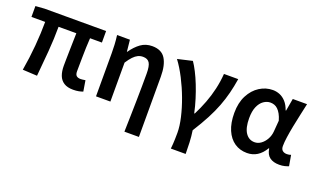

<svg xmlns="http://www.w3.org/2000/svg" viewBox="-81 -1006 2703 1644"><g transform="rotate(20 1271.0 -184.0)"><path d="M569 14Q517 14 485 -6.5Q453 -27 439 -64Q425 -101 425 -152Q425 -169 425.5 -202Q426 -235 427 -278Q428 -321 429 -366Q430 -411 431 -450H269Q269 -343 259.5 -224Q250 -105 239 7L107 0Q127 -115 137 -232Q147 -349 147 -450H22V-549L104 -555H664V-450H556Q553 -409 551.5 -362Q550 -315 549.5 -271Q549 -227 548.5 -194Q548 -161 548 -146Q548 -117 561 -105.5Q574 -94 599 -94Q612 -94 642 -99L658 -1Q643 5 620.5 9.5Q598 14 569 14Z M1106 201Q1108 135 1109.5 63.5Q1111 -8 1112.5 -78Q1114 -148 1114.5 -212.5Q1115 -277 1115 -331Q1115 -400 1097.5 -428Q1080 -456 1038 -456Q1013 -456 992 -446Q971 -436 950 -414Q929 -392 905 -355V0H774V-393Q774 -427 772 -468.5Q770 -510 764 -555H881L892 -449H894Q933 -505 977.5 -537Q1022 -569 1081 -569Q1166 -569 1202 -511Q1238 -453 1238 -348V201Z M1529 201Q1532 176 1533 156.5Q1534 137 1535 113.5Q1536 90 1536 55Q1536 -5 1518 -83Q1500 -161 1469.5 -243Q1439 -325 1399.5 -402Q1360 -479 1316 -538L1450 -569Q1472 -537 1495.5 -491Q1519 -445 1541 -389.5Q1563 -334 1582 -273Q1601 -212 1614 -151H1619Q1651 -214 1676 -279.5Q1701 -345 1717 -414.5Q1733 -484 1738 -555H1868Q1857 -485 1841 -422Q1825 -359 1801 -296Q1777 -233 1740.5 -163.5Q1704 -94 1651 -10Q1659 41 1661.5 97Q1664 153 1664 201Z M2153 14Q2088 14 2039 -19.5Q1990 -53 1962.5 -117Q1935 -181 1935 -272Q1935 -365 1969.5 -431.5Q2004 -498 2060 -533.5Q2116 -569 2180 -569Q2213 -569 2243.5 -556.5Q2274 -544 2299.5 -516Q2325 -488 2341 -442H2345L2365 -555H2495Q2484 -504 2471.5 -447.5Q2459 -391 2448 -335Q2437 -279 2430 -230.5Q2423 -182 2423 -148Q2423 -119 2438.5 -106.5Q2454 -94 2478 -94Q2486 -94 2496 -95.5Q2506 -97 2515 -101L2532 -3Q2518 3 2497 8.5Q2476 14 2447 14Q2393 14 2360.5 -10Q2328 -34 2320 -88H2316Q2256 14 2153 14ZM2183 -95Q2214 -95 2241 -114.5Q2268 -134 2286.5 -167Q2305 -200 2308 -239L2316 -339Q2306 -374 2293 -397Q2280 -420 2265 -434.5Q2250 -449 2232.5 -455Q2215 -461 2197 -461Q2165 -461 2135.5 -440.5Q2106 -420 2088 -378.5Q2070 -337 2070 -273Q2070 -185 2100.5 -140Q2131 -95 2183 -95Z"/></g></svg>

Font: Noto Sans HK SemiBold
Style: Regular
Weight: 600
Version: Version 2.004-H2;hotconv 1.0.118;makeotfexe 2.5.65603